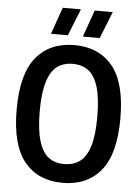

<svg xmlns="http://www.w3.org/2000/svg" viewBox="-62 -996 770 1054"><g transform="rotate(5 323.0 -469.0)"><path d="M37 -370Q37 -566.5 112.5 -658Q188 -749.5 322.5 -749.5Q457.5 -749.5 533 -658Q608.5 -566.5 608.5 -370Q608.5 -173.5 533 -82Q457.5 9.5 322.5 9.5Q188 9.5 112.5 -82Q37 -173.5 37 -370ZM481.5 -367Q481.5 -470.5 462.8 -532Q444 -593.5 409 -619.8Q374 -646 322.5 -646Q271 -646 236.2 -620Q201.5 -594 182.8 -533.8Q164 -473.5 164 -373Q164 -269.5 182.8 -208Q201.5 -146.5 236.2 -120.2Q271 -94 322.5 -94Q374 -94 409 -120Q444 -146 462.8 -206Q481.5 -266 481.5 -367ZM188.5 -800 240.5 -948H340.5L281.5 -800ZM364 -800 416.5 -948H516L457 -800Z"/></g></svg>

Font: Encode Sans Condensed SemiBold
Style: Regular
Weight: 600
Width: 3
Designer: Multiple Designers
Foundry: Impallari Type
Version: Version 2.000